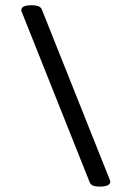

<svg xmlns="http://www.w3.org/2000/svg" viewBox="-20 -694 485 726"><path d="M319.3 -4.4Q325.7 11.7 356 11.7Q397 11.7 397 -7.3Q397 -7.3 395.5 -13.2L138.2 -658.2Q131.8 -674.3 99.6 -674.3Q60.5 -674.3 60.5 -655.3Q60.5 -652.3 62.5 -648.4Z"/></svg>

Font: Gayathri
Style: Bold
Weight: 700
Designer: Binoy Dominic <binoy.domenic@gmail.com>
Foundry: SMC
Version: Version 1.000